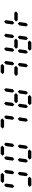

<svg xmlns="http://www.w3.org/2000/svg" viewBox="2329 -3270 941 5639"><g transform="rotate(90 2799.5 -450.5)"><path d="M614.3 -100.1 571.3 -150.4 599.6 -350.6 656.7 -400.4 699.2 -350.6 670.9 -150.4ZM670.9 -500.5 627.4 -550.3 655.8 -750.5 712.9 -800.8 755.4 -750.5 727.1 -550.3ZM556.2 -400.4H356.4L313.5 -450.7L370.6 -500.5H570.3L613.3 -450.7Z M1412.1 -800.8H1212.4L1169.4 -850.6L1226.6 -900.9H1426.3L1469.2 -850.6ZM1013.7 -100.1 971.2 -150.4 999 -350.6 1055.7 -400.4 1099.1 -350.6 1070.8 -150.4ZM1414.1 -100.1 1371.1 -150.4 1399.4 -350.6 1456.5 -400.4 1499 -350.6 1470.7 -150.4ZM1069.8 -500.5 1027.3 -550.3 1055.2 -750.5 1111.8 -800.8 1155.3 -750.5 1127 -550.3ZM1470.7 -500.5 1427.2 -550.3 1455.6 -750.5 1512.7 -800.8 1555.2 -750.5 1526.9 -550.3ZM1356 -400.4H1156.2L1113.3 -450.7L1170.4 -500.5H1370.1L1413.1 -450.7Z M1813.5 -100.1 1771 -150.4 1798.8 -350.6 1855.5 -400.4 1898.9 -350.6 1870.6 -150.4ZM1869.6 -500.5 1827.1 -550.3 1855 -750.5 1911.6 -800.8 1955.1 -750.5 1926.8 -550.3ZM2155.8 -400.4H1956.1L1913.1 -450.7L1970.2 -500.5H2169.9L2212.9 -450.7ZM2099.6 0H1899.9L1856.4 -50.3L1914.1 -100.1H2113.8L2156.7 -50.3Z M3011.7 -800.8H2812L2769 -850.6L2826.2 -900.9H3025.9L3068.8 -850.6ZM2613.3 -100.1 2570.8 -150.4 2598.6 -350.6 2655.3 -400.4 2698.7 -350.6 2670.4 -150.4ZM3013.7 -100.1 2970.7 -150.4 2999 -350.6 3056.2 -400.4 3098.6 -350.6 3070.3 -150.4ZM2669.4 -500.5 2627 -550.3 2654.8 -750.5 2711.4 -800.8 2754.9 -750.5 2726.6 -550.3ZM3070.3 -500.5 3026.9 -550.3 3055.2 -750.5 3112.3 -800.8 3154.8 -750.5 3126.5 -550.3ZM2955.6 -400.4H2755.9L2712.9 -450.7L2770 -500.5H2969.7L3012.7 -450.7Z M3413.1 -100.1 3370.6 -150.4 3398.4 -350.6 3455.1 -400.4 3498.5 -350.6 3470.2 -150.4ZM3469.2 -500.5 3426.8 -550.3 3454.6 -750.5 3511.2 -800.8 3554.7 -750.5 3526.4 -550.3ZM3699.2 0H3499.5L3456.1 -50.3L3513.7 -100.1H3713.4L3756.3 -50.3Z M4611.3 -800.8H4411.6L4368.7 -850.6L4425.8 -900.9H4625.5L4668.5 -850.6ZM4212.9 -100.1 4170.4 -150.4 4198.2 -350.6 4254.9 -400.4 4298.3 -350.6 4270 -150.4ZM4613.3 -100.1 4570.3 -150.4 4598.6 -350.6 4655.8 -400.4 4698.2 -350.6 4669.9 -150.4ZM4269 -500.5 4226.6 -550.3 4254.4 -750.5 4311 -800.8 4354.5 -750.5 4326.2 -550.3ZM4669.9 -500.5 4626.5 -550.3 4654.8 -750.5 4711.9 -800.8 4754.4 -750.5 4726.1 -550.3ZM4499 0H4299.3L4255.9 -50.3L4313.5 -100.1H4513.2L4556.2 -50.3Z M5411.1 -800.8H5211.4L5168.5 -850.6L5225.6 -900.9H5425.3L5468.3 -850.6ZM5012.7 -100.1 4970.2 -150.4 4998 -350.6 5054.7 -400.4 5098.1 -350.6 5069.8 -150.4ZM5413.1 -100.1 5370.1 -150.4 5398.4 -350.6 5455.6 -400.4 5498 -350.6 5469.7 -150.4ZM5068.8 -500.5 5026.4 -550.3 5054.2 -750.5 5110.8 -800.8 5154.3 -750.5 5126 -550.3ZM5298.8 0H5099.1L5055.7 -50.3L5113.3 -100.1H5313L5356 -50.3Z"/></g></svg>

Font: E1234
Style: Italic
Weight: 400
Italic angle: -8°
Designer: GGBotNet
Foundry: GGBotNet
Version: 1.04